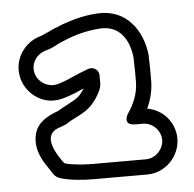

<svg xmlns="http://www.w3.org/2000/svg" viewBox="-44 -800 637 629"><g transform="rotate(-5 274.5 -485.0)"><path d="M168 -404C196 -423 224 -429 251 -456C257 -462 265 -472 271 -482L277 -492C282 -501 288 -513 288 -524V-553C288 -568 274 -578 263 -578C255 -578 249 -575 249 -575C215 -563 186 -547 160 -539L150 -536C116 -526 84 -550 77 -576C67 -611 91 -640 117 -648L128 -651C144 -656 162 -667 169 -670C205 -686 242 -698 283 -703L304 -705C364 -708 397 -665 404 -601C404 -584 405 -572 405 -560V-521C405 -482 389 -447 371 -421C371 -421 344 -382 392 -382H416C447 -382 474 -355 474 -324C474 -293 447 -265 416 -265H242C209 -265 174 -268 149 -275C146 -278 143 -282 139 -288C116 -321 89 -373 138 -392C146 -395 160 -399 168 -404ZM524 -324C524 -377 486 -421 434 -430C446 -455 455 -487 455 -521V-560C455 -575 454 -589 454 -602V-604C446 -683 396 -760 300 -755L277 -753C228 -747 187 -732 149 -716C138 -711 120 -702 112 -699L103 -696C55 -682 11 -627 30 -561C44 -513 98 -468 164 -488L174 -491C194 -497 212 -505 232 -514C227 -505 224 -502 215 -491C198 -475 168 -464 143 -448C107 -435 74 -417 64 -380C50 -326 83 -282 98 -260C107 -246 112 -234 130 -228C164 -218 204 -215 242 -215H416C475 -215 524 -265 524 -324Z"/></g></svg>

Font: Blanket
Style: BlkOutline
Weight: 900
Foundry: Cannot Into Space Fonts
Version: Version 0.9